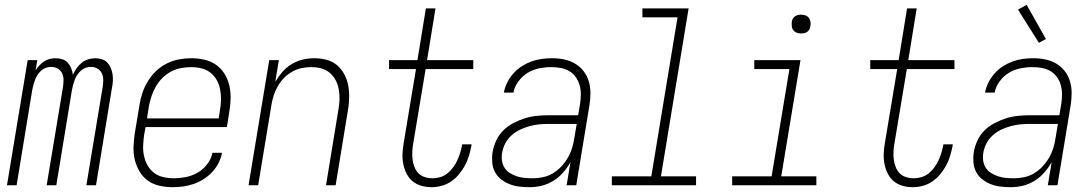

<svg xmlns="http://www.w3.org/2000/svg" viewBox="-20 -770 4540 798"><path d="M9 0 95 -520H135L128 -478Q135 -489 144 -498.5Q153 -508 163.5 -515Q174 -522 186.5 -525Q199 -528 211 -528Q226 -528 239.5 -523.5Q253 -519 262 -509Q271 -499 276 -486Q281 -473 283 -459Q289 -473 298 -486Q307 -499 319.5 -509Q332 -519 346.5 -523.5Q361 -528 376 -528Q390 -528 404 -523.5Q418 -519 426.5 -509.5Q435 -500 440.5 -487Q446 -474 448 -460Q450 -446 449 -431.5Q448 -417 445 -403L379 0H339L407 -410Q409 -424 409 -438.5Q409 -453 403 -465.5Q397 -478 385 -485Q373 -492 358 -492Q347 -492 336.5 -488.5Q326 -485 317 -477Q308 -469 301.5 -459.5Q295 -450 291 -439.5Q287 -429 284 -418Q281 -407 279 -396L214 0H174L242 -410Q244 -424 244 -438.5Q244 -453 238 -465.5Q232 -478 220 -485Q208 -492 193 -492Q182 -492 171.5 -488.5Q161 -485 152 -477Q143 -469 136.5 -459.5Q130 -450 126 -439.5Q122 -429 119 -418Q116 -407 114 -396L49 0Z M698 8Q670 8 643 2Q616 -4 595 -19Q574 -34 560.5 -56.5Q547 -79 540.5 -105Q534 -131 535 -159Q536 -187 540 -215L560 -335Q564 -361 572.5 -385.5Q581 -410 595 -433Q609 -456 629 -475Q649 -494 673 -506Q697 -518 723 -523Q749 -528 774 -528Q802 -528 829 -522Q856 -516 877.5 -501Q899 -486 913 -463.5Q927 -441 933 -415Q939 -389 938.5 -361Q938 -333 933 -305L923 -242H585L579 -209Q576 -187 575 -165Q574 -143 578.5 -122Q583 -101 593.5 -82.5Q604 -64 620.5 -51.5Q637 -39 658.5 -34Q680 -29 702 -29Q727 -29 752.5 -34Q778 -39 801.5 -52.5Q825 -66 841.5 -88Q858 -110 863 -135H903Q899 -114 888.5 -93Q878 -72 862 -55Q846 -38 826.5 -25.5Q807 -13 785 -5.5Q763 2 741.5 5Q720 8 698 8ZM591 -278H889L894 -311Q898 -333 898.5 -355Q899 -377 895 -398Q891 -419 881 -437Q871 -455 854.5 -468Q838 -481 817 -486Q796 -491 774 -491Q753 -491 732 -487Q711 -483 691 -472.5Q671 -462 655 -446Q639 -430 628 -411Q617 -392 610 -371Q603 -350 599 -329Z M1013 0 1099 -520H1139L1124 -430Q1137 -452 1154 -471.5Q1171 -491 1193 -504Q1215 -517 1239 -522.5Q1263 -528 1287 -528Q1314 -528 1339 -521Q1364 -514 1382.5 -497.5Q1401 -481 1412.5 -458.5Q1424 -436 1428 -410.5Q1432 -385 1431 -358Q1430 -331 1425 -305L1375 0H1335L1386 -311Q1390 -332 1391 -353.5Q1392 -375 1388.5 -396Q1385 -417 1376 -435Q1367 -453 1351.5 -466.5Q1336 -480 1316 -485.5Q1296 -491 1274 -491Q1254 -491 1234 -487Q1214 -483 1195 -472.5Q1176 -462 1160.5 -446Q1145 -430 1134.5 -411.5Q1124 -393 1117.5 -373Q1111 -353 1108 -333L1053 0Z M1774 8Q1751 8 1730.5 2Q1710 -4 1694.5 -17Q1679 -30 1669.5 -49Q1660 -68 1656 -89Q1652 -110 1653 -132.5Q1654 -155 1658 -177L1709 -483H1597V-520H1715L1750 -735H1790L1755 -520H1947V-483H1749L1697 -171Q1694 -154 1693.5 -137.5Q1693 -121 1695 -105.5Q1697 -90 1703 -75Q1709 -60 1719.5 -49.5Q1730 -39 1745.5 -34Q1761 -29 1778 -29Q1793 -29 1809 -33.5Q1825 -38 1838.5 -48.5Q1852 -59 1862.5 -73Q1873 -87 1880 -102Q1887 -117 1892 -133Q1897 -149 1900 -165L1901 -170H1940L1939 -163Q1935 -142 1929 -122Q1923 -102 1912.5 -82.5Q1902 -63 1887.5 -45.5Q1873 -28 1854.5 -15.5Q1836 -3 1815 2.5Q1794 8 1774 8Z M2181 8Q2159 8 2138 5.5Q2117 3 2098 -4.5Q2079 -12 2063 -24.5Q2047 -37 2037.5 -54.5Q2028 -72 2026 -93.5Q2024 -115 2027 -136Q2031 -161 2042 -185Q2053 -209 2071.5 -227.5Q2090 -246 2114 -258.5Q2138 -271 2162 -278.5Q2186 -286 2211 -288.5Q2236 -291 2260 -291H2383L2391 -339Q2394 -359 2394 -378.5Q2394 -398 2389 -416Q2384 -434 2373 -449.5Q2362 -465 2346 -474.5Q2330 -484 2310.5 -487.5Q2291 -491 2271 -491Q2246 -491 2221 -486Q2196 -481 2173.5 -467.5Q2151 -454 2134.5 -431.5Q2118 -409 2114 -385H2074Q2078 -406 2088 -426.5Q2098 -447 2113.5 -464.5Q2129 -482 2148.5 -494.5Q2168 -507 2188.5 -514.5Q2209 -522 2231 -525Q2253 -528 2274 -528Q2300 -528 2324.5 -523Q2349 -518 2369.5 -506Q2390 -494 2405 -475Q2420 -456 2427 -432.5Q2434 -409 2434 -383.5Q2434 -358 2430 -333L2375 0H2335L2351 -96Q2338 -73 2320 -52.5Q2302 -32 2279 -18Q2256 -4 2231 2Q2206 8 2181 8ZM2194 -29Q2215 -29 2236.5 -33.5Q2258 -38 2277.5 -49.5Q2297 -61 2312.5 -77.5Q2328 -94 2339.5 -113.5Q2351 -133 2357.5 -154Q2364 -175 2367 -196L2377 -255H2260Q2240 -255 2220 -253Q2200 -251 2180 -245.5Q2160 -240 2141 -231Q2122 -222 2106 -207.5Q2090 -193 2080 -174Q2070 -155 2067 -135Q2064 -118 2066.5 -101.5Q2069 -85 2077.5 -72Q2086 -59 2100 -50.5Q2114 -42 2129 -37Q2144 -32 2161 -30.5Q2178 -29 2194 -29Z M2873 0H2523V-37H2687L2796 -698H2650V-735H2842L2727 -37H2873Z M3373 0H3023V-37H3187L3261 -483H3115V-520H3307L3227 -37H3373ZM3310 -631Q3300 -631 3291.5 -634Q3283 -637 3277.5 -644Q3272 -651 3271 -660.5Q3270 -670 3271 -680Q3272 -686 3275 -692Q3278 -698 3284 -702Q3290 -706 3296.5 -707.5Q3303 -709 3309 -709Q3319 -709 3327.5 -706Q3336 -703 3341.5 -696Q3347 -689 3348.5 -679.5Q3350 -670 3348 -660Q3347 -654 3344 -648Q3341 -642 3335.5 -638Q3330 -634 3323 -632.5Q3316 -631 3310 -631Z M3774 8Q3751 8 3730.5 2Q3710 -4 3694.5 -17Q3679 -30 3669.5 -49Q3660 -68 3656 -89Q3652 -110 3653 -132.5Q3654 -155 3658 -177L3709 -483H3597V-520H3715L3750 -735H3790L3755 -520H3947V-483H3749L3697 -171Q3694 -154 3693.5 -137.5Q3693 -121 3695 -105.5Q3697 -90 3703 -75Q3709 -60 3719.5 -49.5Q3730 -39 3745.5 -34Q3761 -29 3778 -29Q3793 -29 3809 -33.5Q3825 -38 3838.5 -48.5Q3852 -59 3862.5 -73Q3873 -87 3880 -102Q3887 -117 3892 -133Q3897 -149 3900 -165L3901 -170H3940L3939 -163Q3935 -142 3929 -122Q3923 -102 3912.5 -82.5Q3902 -63 3887.5 -45.5Q3873 -28 3854.5 -15.5Q3836 -3 3815 2.5Q3794 8 3774 8Z M4181 8Q4159 8 4138 5.5Q4117 3 4098 -4.5Q4079 -12 4063 -24.5Q4047 -37 4037.5 -54.5Q4028 -72 4026 -93.5Q4024 -115 4027 -136Q4031 -161 4042 -185Q4053 -209 4071.5 -227.5Q4090 -246 4114 -258.5Q4138 -271 4162 -278.5Q4186 -286 4211 -288.5Q4236 -291 4260 -291H4383L4391 -339Q4394 -359 4394 -378.5Q4394 -398 4389 -416Q4384 -434 4373 -449.5Q4362 -465 4346 -474.5Q4330 -484 4310.5 -487.5Q4291 -491 4271 -491Q4246 -491 4221 -486Q4196 -481 4173.5 -467.5Q4151 -454 4134.5 -431.5Q4118 -409 4114 -385H4074Q4078 -406 4088 -426.5Q4098 -447 4113.5 -464.5Q4129 -482 4148.5 -494.5Q4168 -507 4188.5 -514.5Q4209 -522 4231 -525Q4253 -528 4274 -528Q4300 -528 4324.5 -523Q4349 -518 4369.5 -506Q4390 -494 4405 -475Q4420 -456 4427 -432.5Q4434 -409 4434 -383.5Q4434 -358 4430 -333L4375 0H4335L4351 -96Q4338 -73 4320 -52.5Q4302 -32 4279 -18Q4256 -4 4231 2Q4206 8 4181 8ZM4194 -29Q4215 -29 4236.5 -33.5Q4258 -38 4277.5 -49.5Q4297 -61 4312.5 -77.5Q4328 -94 4339.5 -113.5Q4351 -133 4357.5 -154Q4364 -175 4367 -196L4377 -255H4260Q4240 -255 4220 -253Q4200 -251 4180 -245.5Q4160 -240 4141 -231Q4122 -222 4106 -207.5Q4090 -193 4080 -174Q4070 -155 4067 -135Q4064 -118 4066.5 -101.5Q4069 -85 4077.5 -72Q4086 -59 4100 -50.5Q4114 -42 4129 -37Q4144 -32 4161 -30.5Q4178 -29 4194 -29ZM4298 -592 4211 -730 4247 -750 4327 -608Z"/></svg>

Font: Iosevka Term Curly XLt Obl
Style: Regular
Weight: 200
Italic angle: -9°
Designer: Belleve Invis
Foundry: Belleve Invis
Version: Version 32.3.0